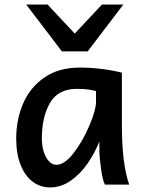

<svg xmlns="http://www.w3.org/2000/svg" viewBox="-20 -801 625 833"><path d="M411.1 -152.8V-187Q390.6 -135.7 359.4 -90.8Q328.1 -45.9 286.4 -16.8Q244.6 12.2 196.8 12.2Q155.3 12.2 122.1 -12.5Q88.9 -37.1 69.6 -85.2Q50.3 -133.3 50.3 -200.2Q50.3 -281.7 80.3 -351.8Q110.4 -421.9 172.6 -464.8Q234.9 -507.8 326.2 -507.8Q418.5 -507.8 508.8 -485.8V-258.8Q508.8 -91.3 540.5 0H435.1Q425.3 -19 418.2 -69.1Q411.1 -119.1 411.1 -152.8ZM313 -415.5Q232.4 -415.5 197 -354.7Q161.6 -293.9 161.6 -200.2Q161.6 -167.5 170.2 -141.4Q178.7 -115.2 193.1 -100.6Q207.5 -85.9 224.6 -85.9Q260.3 -85.9 300.3 -138.2Q340.3 -190.4 368.4 -257.6Q396.5 -324.7 396.5 -357.9V-406.2Q380.4 -410.2 361.8 -412.8Q343.3 -415.5 313 -415.5ZM186.5 -781.2 304.2 -655.3 422.4 -781.2H515.1L360.4 -578.1H248.5L93.8 -781.2Z"/></svg>

Font: Lesson One Medium
Style: Regular
Weight: 500
Designer: But Ko, Victor Gaultney, Annie Olsen, Julie Remington, Don Collingsworth, Eric Hays, Becca Hirsbrunner
Version: Version 1.100